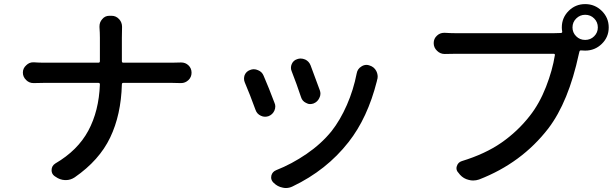

<svg xmlns="http://www.w3.org/2000/svg" viewBox="-20 -860 3040 947"><path d="M581.1 -558.6Q581.1 -550.8 587.9 -550.8H829.1Q849.6 -550.8 871.1 -551.8Q873 -551.8 874 -551.8Q894.5 -551.8 909.2 -538.1Q924.8 -523.4 924.8 -501.5Q924.8 -479.5 909.2 -464.8Q893.6 -450.2 873 -450.2Q872.1 -450.2 871.1 -450.2Q849.6 -451.2 828.1 -451.2H587.9Q581.1 -451.2 581.1 -443.4Q577.1 -293.9 523.4 -181.6Q469.7 -69.3 348.6 14.6Q328.1 28.3 304.7 28.3Q302.7 28.3 300.8 28.3Q275.4 27.3 253.9 11.7L248 7.8Q234.4 -2.9 234.4 -20.5Q234.4 -42 252.9 -53.7Q363.3 -118.2 415.5 -215.3Q467.8 -312.5 472.7 -443.4Q472.7 -451.2 465.8 -451.2H196.3Q169.9 -451.2 146.5 -450.2Q146.5 -450.2 145.5 -450.2Q124 -450.2 109.4 -464.8Q92.8 -480.5 92.8 -502Q92.8 -523.4 109.4 -538.1Q124 -552.7 143.6 -552.7Q145.5 -552.7 146.5 -552.7Q172.9 -550.8 194.3 -550.8H465.8Q472.7 -550.8 472.7 -558.6V-673.8Q472.7 -697.3 470.7 -725.6Q470.7 -727.5 470.7 -730.5Q470.7 -750 483.4 -764.6Q497.1 -782.2 519.5 -782.2H530.3Q552.7 -782.2 568.4 -764.6Q582 -749 582 -727.5L581.1 -673.8Z M1418.9 -507.8Q1415 -516.6 1415 -525.4Q1415 -535.2 1418.9 -543.9Q1426.8 -562.5 1446.3 -568.4Q1454.1 -571.3 1462.9 -571.3Q1473.6 -571.3 1485.4 -566.4Q1503.9 -557.6 1511.7 -538.1Q1536.1 -473.6 1557.6 -414.1Q1560.5 -406.2 1560.5 -397.5Q1560.5 -386.7 1554.7 -376Q1545.9 -357.4 1526.4 -349.6Q1517.6 -346.7 1509.8 -346.7Q1499 -346.7 1489.3 -352.5Q1470.7 -361.3 1464.8 -380.9Q1443.4 -445.3 1418.9 -507.8ZM1739.3 -498Q1743.2 -520.5 1762.7 -532.2Q1774.4 -540 1788.1 -540Q1794.9 -540 1802.7 -537.1Q1825.2 -530.3 1835.9 -509.8Q1842.8 -496.1 1842.8 -481.4Q1842.8 -473.6 1839.8 -464.8Q1839.8 -462.9 1838.9 -460Q1793 -278.3 1699.2 -159.2Q1590.8 -20.5 1422.9 59.6Q1407.2 67.4 1389.6 67.4Q1381.8 67.4 1374 65.4Q1348.6 60.5 1330.1 42L1327.1 39.1Q1317.4 28.3 1317.4 15.6Q1317.4 10.7 1318.4 5.9Q1323.2 -12.7 1341.8 -20.5Q1418.9 -50.8 1491.7 -100.6Q1564.5 -150.4 1615.2 -212.9Q1658.2 -267.6 1690.9 -342.3Q1723.6 -417 1739.3 -498ZM1187.5 -453.1Q1183.6 -461.9 1183.6 -471.7Q1183.6 -480.5 1186.5 -489.3Q1194.3 -507.8 1212.9 -514.6Q1222.7 -518.6 1231.4 -518.6Q1242.2 -518.6 1252.9 -513.7Q1272.5 -505.9 1280.3 -486.3Q1305.7 -427.7 1334 -352.5Q1337.9 -343.8 1337.9 -335Q1337.9 -324.2 1333 -313.5Q1324.2 -294.9 1304.7 -287.1Q1295.9 -284.2 1287.1 -284.2Q1276.4 -284.2 1266.6 -289.1Q1247.1 -297.9 1240.2 -318.4Q1212.9 -393.6 1187.5 -453.1Z M2866.2 -663.1Q2892.6 -663.1 2910.6 -681.2Q2928.7 -699.2 2928.7 -724.6Q2928.7 -751 2910.6 -769Q2892.6 -787.1 2866.2 -787.1Q2840.8 -787.1 2822.3 -769Q2803.7 -751 2803.7 -724.6Q2803.7 -699.2 2821.8 -681.2Q2839.8 -663.1 2866.2 -663.1ZM2226.6 -696.3H2711.9Q2734.4 -696.3 2747.1 -697.3Q2753.9 -698.2 2752.9 -705.1Q2751 -714.8 2751 -724.6Q2751 -772.5 2784.7 -806.2Q2818.4 -839.8 2866.2 -839.8Q2914.1 -839.8 2948.2 -806.2Q2982.4 -772.5 2982.4 -724.6Q2982.4 -676.8 2948.2 -643.6Q2914.1 -610.4 2866.2 -610.4Q2856.4 -610.4 2846.7 -611.3Q2839.8 -612.3 2837.9 -605.5L2835 -593.8Q2784.2 -357.4 2684.6 -226.6Q2552.7 -55.7 2342.8 25.4Q2328.1 30.3 2313.5 30.3Q2302.7 30.3 2292 27.3Q2266.6 21.5 2249 2L2241.2 -7.8Q2231.4 -17.6 2231.4 -30.3Q2231.4 -35.2 2233.4 -41Q2239.3 -59.6 2257.8 -65.4Q2373 -100.6 2453.1 -156.2Q2533.2 -211.9 2592.8 -288.1Q2640.6 -348.6 2672.9 -431.2Q2705.1 -513.7 2716.8 -587.9Q2717.8 -594.7 2710.9 -594.7H2226.6Q2203.1 -594.7 2174.8 -593.8Q2173.8 -593.8 2172.9 -593.8Q2151.4 -593.8 2135.7 -609.4Q2119.1 -625 2119.1 -647.5Q2119.1 -669.9 2135.7 -684.6Q2150.4 -698.2 2170.9 -698.2Q2172.9 -698.2 2173.8 -698.2Q2203.1 -696.3 2226.6 -696.3Z"/></svg>

Font: Gen Jyuu Gothic Medium
Style: Regular
Weight: 500
Designer: [Source Han Sans]
Ryoko NISHIZUKA  (kana & ideographs); Paul D. Hunt (Latin, Greek & Cyrillic); Wenlong ZHANG  (bopomofo
Version: Version 1.002.20150607